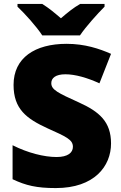

<svg xmlns="http://www.w3.org/2000/svg" viewBox="-20 -947 618 977"><path d="M512 -927H388C353 -907 325 -884 290 -854C255 -884 230 -905 195 -927H69V-913C107 -877 165 -813 195 -767H387C418 -813 478 -879 512 -913ZM545 -217C545 -328 485 -379 381 -426C275 -474 241 -490 241 -524C241 -550 263 -569 313 -569C363 -569 425 -551 486 -523L545 -673C486 -699 412 -724 319 -724C158 -724 49 -653 49 -515C49 -392 115 -343 222 -294C315 -252 351 -237 351 -200C351 -170 325 -148 268 -148C204 -148 121 -169 44 -208V-35C112 -3 166 10 264 10C460 10 545 -101 545 -217Z"/></svg>

Font: Noto Sans UI Black
Style: Regular
Weight: 900
Designer: Monotype Design Team
Foundry: Monotype Imaging Inc.
Version: Version 1.901